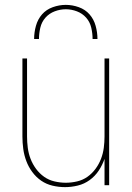

<svg xmlns="http://www.w3.org/2000/svg" viewBox="-20 -760 540 788"><path d="M247 8Q221 8 195.5 2Q170 -4 149 -18.5Q128 -33 112.5 -54Q97 -75 88 -99Q79 -123 75.5 -148.5Q72 -174 72 -200V-520H91V-200Q91 -177 94 -153.5Q97 -130 105.5 -108Q114 -86 128 -67Q142 -48 161 -34.5Q180 -21 203.5 -15.5Q227 -10 250 -10Q273 -10 296.5 -15.5Q320 -21 339 -34.5Q358 -48 372 -67Q386 -86 394.5 -108Q403 -130 406 -153.5Q409 -177 409 -200V-520H428V0H409V-108Q400 -82 385 -59.5Q370 -37 348 -21Q326 -5 299.5 1.5Q273 8 247 8ZM120 -600Q120 -627 127.5 -654Q135 -681 152.5 -701Q170 -721 196.5 -730.5Q223 -740 250 -740Q277 -740 303.5 -730.5Q330 -721 347.5 -701Q365 -681 372.5 -654Q380 -627 380 -600H360Q360 -623 354.5 -646.5Q349 -670 333.5 -687.5Q318 -705 295.5 -713.5Q273 -722 250 -722Q227 -722 204.5 -713.5Q182 -705 166.5 -687.5Q151 -670 145.5 -646.5Q140 -623 140 -600Z"/></svg>

Font: Iosevka SS04 Thin
Style: Regular
Weight: 100
Monospace: yes
Designer: Belleve Invis
Foundry: Belleve Invis
Version: Version 19.0.0; ttfautohint (v1.8.4)